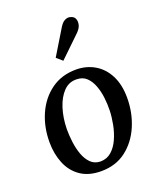

<svg xmlns="http://www.w3.org/2000/svg" viewBox="-143 -860 806 962"><g transform="rotate(-20 259.5 -379.0)"><path d="M284 -511Q338 -511 382 -485.5Q426 -460 451.5 -410.5Q477 -361 477 -291Q477 -211 447.5 -142Q418 -73 363 -31Q308 11 230 11Q164 11 120.5 -19Q77 -49 56 -100.5Q35 -152 35 -214Q35 -295 65 -362.5Q95 -430 151 -470.5Q207 -511 284 -511ZM269 -464Q229 -465 200.5 -435.5Q172 -406 156 -356Q140 -306 139 -245Q139 -213 143.5 -176.5Q148 -140 159.5 -108.5Q171 -77 191 -57Q211 -37 242 -36Q277 -36 301.5 -57.5Q326 -79 341.5 -113.5Q357 -148 364.5 -187Q372 -226 373 -260Q374 -293 370 -328Q366 -363 354.5 -394Q343 -425 322.5 -444.5Q302 -464 269 -464ZM240 -574 209 -601 291 -736Q304 -757 318 -764Q332 -771 344.5 -768.5Q357 -766 364 -760Q372 -753 374.5 -740.5Q377 -728 372.5 -713Q368 -698 351 -681Z"/></g></svg>

Font: Lora Medium
Style: Italic
Weight: 500
Italic angle: -3°
Designer: Olga Karpushina, Alexei Vanyashin (Cyrillic)
Foundry: Cyreal
Version: Version 3.004